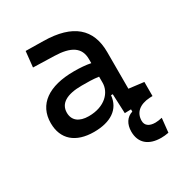

<svg xmlns="http://www.w3.org/2000/svg" viewBox="-170 -647 927 979"><g transform="rotate(-30 293.0 -157.5)"><path d="M498 207C510.7 207 526.9 205.6 542 202.6L550.8 119.6C536.1 123 522 125 510.7 125C474.6 125 454.1 109.4 454.1 82C454.1 33.7 488.3 4.4 548.3 0.5L565.4 0V-83L477.5 -93.8V-309.6C477.5 -446.3 395.5 -518.6 224.6 -521L120.1 -522.5L110.4 -430.7L234.4 -427.2C330.1 -424.8 378.9 -394 378.9 -325.2V-301.3C350.6 -307.1 318.4 -309.6 281.2 -309.6C131.8 -309.6 46.9 -249 46.9 -139.6C46.9 -44.4 108.9 9.8 216.8 9.8C313 9.8 377 -29.8 384.3 -109.4H394.5L399.4 4.9L436.5 3.9V17.1C400.9 27.8 380.9 59.6 380.9 103.5C380.9 169.4 423.3 207 498 207ZM378.9 -221.7V-185.5C378.9 -130.9 330.1 -73.2 233.4 -73.2C176.8 -73.2 144.5 -99.1 144.5 -144.5C144.5 -198.7 190.9 -226.6 279.3 -226.6C313 -226.6 345.7 -226.6 378.9 -221.7Z"/></g></svg>

Font: Cascadia Code PL
Style: Regular
Weight: 400
Monospace: yes
Designer: Aaron Bell
Foundry: Saja Typeworks
Version: Version 2404.023